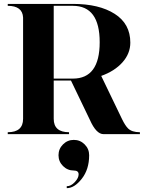

<svg xmlns="http://www.w3.org/2000/svg" viewBox="-20 -684 753 979"><path d="M434.6 107.4Q434.6 179.7 397 227.5Q359.4 275.4 320.3 275.4V265.6Q341.8 265.6 361.3 244.6Q380.9 223.6 380.9 205.1Q380.9 185.5 356.4 185.5Q324.2 185.5 301.3 162.6Q278.3 139.6 278.3 107.4Q278.3 75.2 301.3 52.2Q324.2 29.3 356.4 29.3Q388.7 29.3 411.6 52.2Q434.6 75.2 434.6 107.4ZM253.9 -654.3V-283.2Q253.9 -283.2 351.6 -283.2Q488.3 -283.2 488.3 -468.8Q488.3 -654.3 351.6 -654.3ZM19.5 -664.1H351.6Q485.4 -664.1 564.9 -613.3Q644.5 -562.5 644.5 -466.8Q644.5 -411.1 604.5 -366.2Q564.5 -321.3 496.1 -296.9L602.5 -76.2Q618.2 -43.9 632.8 -29.3Q652.3 -9.8 693.4 -9.8V0H507.8Q470.7 0 438.5 -72.3L341.8 -273.4H253.9V-78.1Q253.9 -9.8 332 -9.8V0H19.5V-9.8Q97.7 -9.8 97.7 -78.1V-594.7Q94.7 -654.3 19.5 -654.3Z"/></svg>

Font: spinwerad
Style: Bold
Weight: 700
Width: 7
Version: Version 0.3